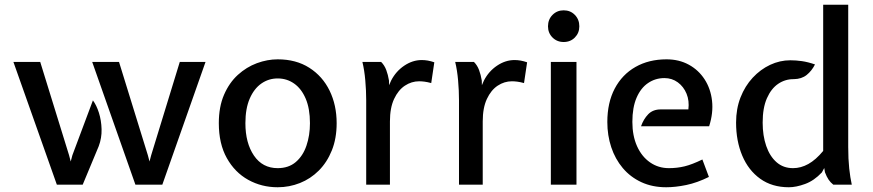

<svg xmlns="http://www.w3.org/2000/svg" viewBox="-20 -778 3679 809"><path d="M550.5 0 368.5 -517H481.5L603 -124L610 -97.5L617 -124L737.5 -517H846L664 0ZM219.5 0 36.5 -517H149.5L271 -124L278 -97.5L285 -124L371.5 -355Q386.5 -335 396.8 -302.8Q407 -270.5 408 -233.5Q409 -196.5 396 -162L328.5 0Z M1150 11Q1082.5 11 1026 -20.2Q969.5 -51.5 935.8 -111.8Q902 -172 902 -259Q902 -328 924 -378.8Q946 -429.5 982.2 -462.5Q1018.5 -495.5 1062.5 -511.8Q1106.5 -528 1150 -528Q1227.5 -528 1283.2 -492.5Q1339 -457 1368.8 -396Q1398.5 -335 1398.5 -259Q1398.5 -194.5 1378.2 -144.2Q1358 -94 1323.2 -59.2Q1288.5 -24.5 1243.8 -6.8Q1199 11 1150 11ZM1150 -69.5Q1196 -69.5 1226.2 -95.2Q1256.5 -121 1271.2 -164.2Q1286 -207.5 1286 -259Q1286 -320.5 1268 -362.5Q1250 -404.5 1219.2 -426Q1188.5 -447.5 1150 -447.5Q1112 -447.5 1081.2 -426Q1050.5 -404.5 1032.2 -362.5Q1014 -320.5 1014 -259Q1014 -175.5 1050 -122.5Q1086 -69.5 1150 -69.5Z M1523 0V-355.5Q1523 -396.5 1519.2 -439.2Q1515.5 -482 1507 -517H1586Q1600 -503 1607.5 -483Q1615 -463 1619 -438.5L1619.5 -419L1628 -438.5Q1648 -477.5 1683.2 -501.2Q1718.5 -525 1757 -525Q1769.5 -525 1782.5 -522.8Q1795.5 -520.5 1810 -515.5L1797 -428Q1780.5 -432.5 1768.2 -434Q1756 -435.5 1746 -435.5Q1714 -435.5 1686 -417Q1658 -398.5 1640.5 -361Q1623 -323.5 1623 -266.5V0Z M1914 0V-355.5Q1914 -396.5 1910.2 -439.2Q1906.5 -482 1898 -517H1977Q1991 -503 1998.5 -483Q2006 -463 2010 -438.5L2010.5 -419L2019 -438.5Q2039 -477.5 2074.2 -501.2Q2109.5 -525 2148 -525Q2160.5 -525 2173.5 -522.8Q2186.5 -520.5 2201 -515.5L2188 -428Q2171.5 -432.5 2159.2 -434Q2147 -435.5 2137 -435.5Q2105 -435.5 2077 -417Q2049 -398.5 2031.5 -361Q2014 -323.5 2014 -266.5V0Z M2301 0V-517H2409V0ZM2355 -601Q2327 -601 2308 -620Q2289 -639 2289 -667Q2289 -696 2308 -715.2Q2327 -734.5 2355 -734.5Q2383.5 -734.5 2402.2 -715.2Q2421 -696 2421 -667Q2421 -639 2402.2 -620Q2383.5 -601 2355 -601Z M2787 11Q2728.5 11 2682.2 -10.5Q2636 -32 2604 -70Q2572 -108 2555.5 -157.8Q2539 -207.5 2539 -264Q2539 -345.5 2570.2 -404.8Q2601.5 -464 2657.8 -496Q2714 -528 2788.5 -528Q2841 -528 2882.2 -505.5Q2923.5 -483 2949 -443.5Q2974.5 -404 2980.2 -353.2Q2986 -302.5 2968 -246H2681Q2691.5 -276 2711.2 -296.5Q2731 -317 2764 -317H2880.5Q2885 -353.5 2872.8 -383.2Q2860.5 -413 2836 -431Q2811.5 -449 2779.5 -449Q2741.5 -449 2710.8 -428.2Q2680 -407.5 2662.2 -366.2Q2644.5 -325 2644.5 -264.5Q2644.5 -206 2664.2 -162Q2684 -118 2719 -93.8Q2754 -69.5 2798.5 -69.5Q2833 -69.5 2864.8 -77.2Q2896.5 -85 2939.5 -106L2967 -32.5Q2917.5 -8 2871.8 1.5Q2826 11 2787 11Z M3304 11Q3233 11 3183.2 -24.8Q3133.5 -60.5 3107.5 -122.2Q3081.5 -184 3081.5 -261.5Q3081.5 -319.5 3100.2 -367.5Q3119 -415.5 3151.5 -450.5Q3184 -485.5 3225 -504.8Q3266 -524 3310 -524Q3333.5 -524 3358.5 -520.5Q3383.5 -517 3414 -506.5Q3400.5 -479.5 3379 -462.2Q3357.5 -445 3325 -444.5Q3289 -445 3259.2 -425Q3229.5 -405 3211.5 -364.2Q3193.5 -323.5 3193.5 -261.5Q3193.5 -206.5 3208.5 -163Q3223.5 -119.5 3252 -94.5Q3280.5 -69.5 3321.5 -69.5Q3354.5 -69.5 3386 -87Q3417.5 -104.5 3448.5 -142V-758H3554V-158.5Q3554 -107.5 3558.2 -68.2Q3562.5 -29 3569 0H3491Q3479 -9.5 3471 -21.5Q3463 -33.5 3456 -52L3453 -70L3443 -51.5Q3410 -16.5 3372.2 -2.8Q3334.5 11 3304 11Z"/></svg>

Font: Expletus Sans Medium
Style: Regular
Weight: 500
Version: Version 7.500